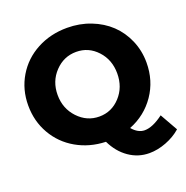

<svg xmlns="http://www.w3.org/2000/svg" viewBox="-151 -851 1119 1156"><g transform="rotate(-20 408.0 -272.5)"><path d="M752 -23.9 815.9 88.9Q775.4 124.5 720 145.8Q664.6 167 611.8 167Q540.5 167 481.7 126.2Q422.9 85.4 388.2 13.2Q284.7 9.8 201.2 -38.1Q117.7 -85.9 70.3 -168.5Q22.9 -251 22.9 -352.1Q22.9 -454.1 72.3 -536.6Q121.6 -619.1 208.3 -665.5Q294.9 -711.9 401.9 -711.9Q481.9 -711.9 552.2 -684.6Q622.6 -657.2 672.9 -609.6Q723.1 -562 752 -495.1Q780.8 -428.2 780.8 -352.1Q780.8 -236.3 719 -146.2Q657.2 -56.2 553.2 -15.1Q589.8 27.8 631.8 27.8Q683.1 27.8 752 -23.9ZM210.9 -351.1Q210.9 -263.7 267.8 -203.4Q324.7 -143.1 403.8 -143.1Q482.9 -143.1 537.8 -202.9Q592.8 -262.7 592.8 -351.1Q592.8 -438.5 537.8 -497.8Q482.9 -557.1 403.8 -557.1Q324.2 -557.1 267.6 -497.6Q210.9 -438 210.9 -351.1Z"/></g></svg>

Font: Montserrat-Arabic
Style: Bold
Weight: 700
Designer: Mohamed Gaber
Foundry: Kief Type Foundry
Version: Version 5.008;PS 005.008;hotconv 1.0.88;makeotf.lib2.5.64775